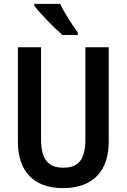

<svg xmlns="http://www.w3.org/2000/svg" viewBox="-20 -957 651 987"><path d="M289 -937H156V-928C184 -890 261 -811 301 -777H380V-790C354 -824 310 -893 289 -937ZM539 -229V-714H419V-243C419 -137 384 -95 306 -95C231 -95 191 -133 191 -242V-714H72V-229C72 -75 154 10 304 10C459 10 539 -79 539 -229Z"/></svg>

Font: Noto Sans Telugu Condensed SemiBold
Style: Regular
Weight: 600
Width: 3
Designer: Jelle Bosma - Monotype Design Team
Foundry: Monotype Imaging Inc.
Version: Version 2.005